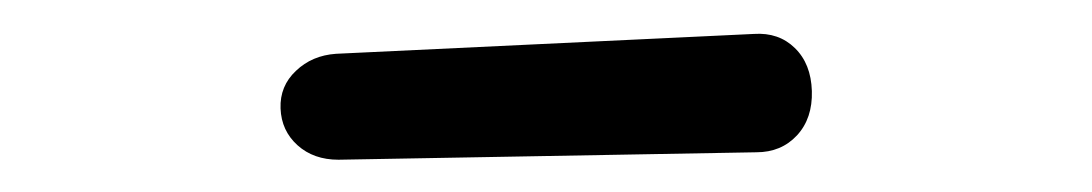

<svg xmlns="http://www.w3.org/2000/svg" viewBox="-20 -756 660 116"><path d="M184.5 -659.5Q169.5 -659.5 159.8 -668.2Q150 -677 149.5 -690.5Q149 -704 158.8 -713.2Q168.5 -722.5 183 -723.5L435.5 -735.5Q450.5 -736.5 460.2 -727Q470 -717.5 470.5 -701Q471 -684.5 461.5 -674.2Q452 -664 437 -664Z"/></svg>

Font: Monaspace Radon
Style: Regular
Weight: 400
Designer: Riley Cran & the Lettermatic Team
Foundry: Lettermatic
Version: Version 1.000 (Monaspace Radon)